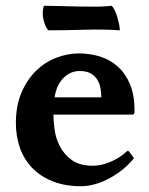

<svg xmlns="http://www.w3.org/2000/svg" viewBox="-20 -633 516 665"><path d="M165 -236Q165 -215 169 -184.5Q173 -154 187.5 -126Q202 -98 229 -78.5Q256 -59 301 -59Q320 -59 338 -64Q356 -69 371.5 -76.5Q387 -84 398.5 -92Q410 -100 416 -106Q419 -109 421.5 -110.5Q424 -112 428 -107L444 -85Q427 -64 405.5 -46.5Q384 -29 360 -16Q336 -3 310.5 4.5Q285 12 261 12Q205 12 162.5 -5Q120 -22 91.5 -51.5Q63 -81 49 -121Q35 -161 35 -207Q35 -267 54.5 -312.5Q74 -358 105 -388Q136 -418 175 -433Q214 -448 253 -448Q292 -448 327 -437Q362 -426 388.5 -402Q415 -378 430.5 -340.5Q446 -303 446 -251Q446 -241 444 -238.5Q442 -236 437 -236ZM331 -296Q331 -311 328 -327.5Q325 -344 317 -357Q309 -370 294.5 -378.5Q280 -387 256 -387Q236 -387 220.5 -378.5Q205 -370 194 -356.5Q183 -343 177 -327Q171 -311 169 -296ZM132 -613Q157 -613 188 -612Q219 -611 251 -610.5Q283 -610 313 -610Q343 -610 367 -613Q373 -607 378 -596Q383 -585 386.5 -573Q390 -561 392.5 -549Q395 -537 395 -528Q338 -532 271.5 -530Q205 -528 148 -528Q143 -532 138.5 -541.5Q134 -551 131 -563Q128 -575 128 -588Q128 -601 132 -613Z"/></svg>

Font: Lusitana
Style: Bold
Weight: 700
Designer: Ana Paula Megda
Foundry: Ana Paula Megda
Version: Version 1.000; ttfautohint (v1.1) -l 8 -r 50 -G 200 -x 14 -D